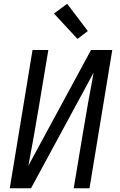

<svg xmlns="http://www.w3.org/2000/svg" viewBox="-20 -1001 640 1021"><path d="M32 0 153 -735H237L188 -441Q175 -361 160.5 -280.5Q146 -200 131 -120L464 -735H577L456 0H372L421 -294Q434 -374 448.5 -454.5Q463 -535 478 -615L145 0ZM392 -794 267 -929 337 -981 447 -836Z"/></svg>

Font: Zed Sans Extended
Style: Italic
Weight: 400
Width: 7
Italic angle: -9°
Designer: Belleve Invis
Foundry: Belleve Invis
Version: Version 1.0.0; ttfautohint (v1.8.4)